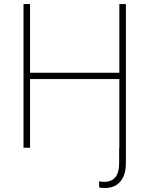

<svg xmlns="http://www.w3.org/2000/svg" viewBox="-20 -727 735 945"><path d="M567.4 0V-337.9H127.9V0H95.7V-707H127.9V-369.1H567.4V-707H599.6V76.2Q599.6 134.3 572.5 166.3Q545.4 198.2 497.1 198.2Q478 198.2 467.8 195.3V165Q476.6 168 492.2 168Q566.4 168 566.4 76.2V0Z"/></svg>

Font: Pretendard GOV Thin
Style: Regular
Weight: 100
Designer: Base glyphs from Inter by Rasmus Andersson; Hangeul glyphs from Noto Sans CJK(Source Han Sans) by Jang Soo-young and Kan
Foundry: Kil Hyung-jin
Version: Version 1.309